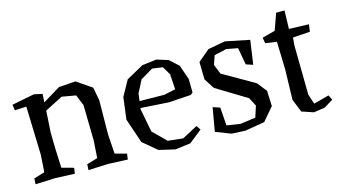

<svg xmlns="http://www.w3.org/2000/svg" viewBox="-74 -859 2001 1132"><g transform="rotate(-15 926.5 -292.5)"><path d="M525 -49 596 -30 591 5 473 0 351 5 353 -30 419 -50 426 -155 422 -373 395 -439 310 -454 201 -398 199 -363 193 -263 195 -166 200 -50 273 -30 268 5 150 0 28 5 30 -30 96 -50 103 -155 94 -451 23 -448 18 -483 156 -510 206 -499 203 -448 310 -513 412 -520 504 -457 519 -377 517 -166Z M742 -269 741 -260 768 -119 847 -41 939 -31 1033 -81 1051 -55 972 8 878 20 780 -3 695 -74 644 -224 661 -358 713 -452 818 -510 906 -521 976 -499 1030 -450 1061 -361 1062 -278 1048 -267 915 -258ZM792 -431 753 -355 747 -310 899 -308 968 -323 962 -416 932 -467 868 -476Z M1205 -39 1288 -26 1381 -39 1403 -107 1376 -159 1190 -272 1150 -335 1148 -441 1219 -501 1324 -520 1471 -490 1450 -343 1408 -357 1389 -461 1320 -474 1245 -457 1226 -402 1250 -343 1442 -233 1489 -174 1493 -80 1425 0 1305 20 1222 16 1129 -20 1154 -164 1197 -150Z M1791 10 1723 20 1652 -4 1620 -84 1625 -270 1620 -438 1551 -448 1545 -483 1624 -504 1660 -605H1711L1708 -493L1829 -489L1823 -445L1718 -438L1714 -392L1718 -89L1738 -29L1832 -54L1847 -24Z"/></g></svg>

Font: Alike Angular
Style: Regular
Weight: 400
Version: Version 1.210